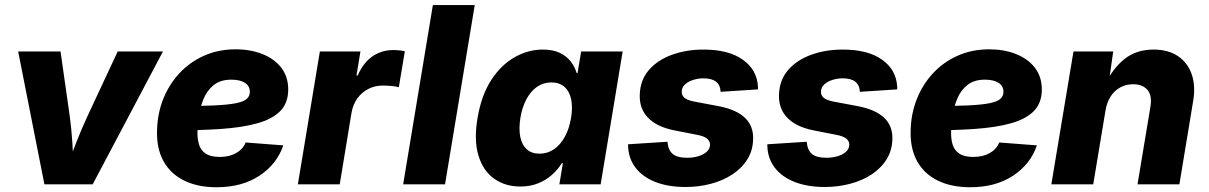

<svg xmlns="http://www.w3.org/2000/svg" viewBox="-20 -748 4904 779"><path d="M160.2 0 53.7 -539.1H225.6L262.7 -278.8Q270 -226.1 273.4 -171.6Q276.9 -117.2 279.8 -57.6H246.6Q269 -117.2 290 -171.4Q311 -225.6 335.9 -278.8L457.5 -539.1H641.1L356 0Z M858.4 11.7Q782.2 11.7 727.1 -15.4Q671.9 -42.5 643.3 -94.2Q614.7 -146 617.2 -219.2Q618.7 -287.1 642.3 -346.4Q666 -405.8 708 -450.9Q750 -496.1 807.9 -522Q865.7 -547.9 936 -547.9Q996.1 -547.9 1044.4 -528.8Q1092.8 -509.8 1121.1 -473.4Q1149.4 -437 1149.4 -384.8Q1149.4 -330.6 1117.2 -297.6Q1085 -264.6 1023.4 -247.6Q961.9 -230.5 874 -224.6Q786.1 -218.8 675.3 -218.8L691.4 -317.4Q786.6 -317.4 846.2 -320.1Q905.8 -322.8 937.7 -329.3Q969.7 -335.9 981.7 -347.2Q993.7 -358.4 993.7 -375.5Q993.7 -398.9 973.9 -411.9Q954.1 -424.8 918.5 -424.8Q874.5 -424.8 847.4 -403.1Q820.3 -381.3 806.4 -347.9Q792.5 -314.5 787.1 -278.8Q781.7 -243.2 781.2 -215.3Q780.3 -185.5 787.4 -161.9Q794.4 -138.2 814.5 -124.8Q834.5 -111.3 871.6 -111.3Q910.6 -111.3 938.2 -127Q965.8 -142.6 976.6 -169.9L1129.4 -158.2Q1103.5 -82 1032.7 -35.2Q961.9 11.7 858.4 11.7Z M1188.5 0 1277.8 -539.1H1442.4L1426.3 -441.4H1431.2Q1454.6 -494.6 1491.7 -519.8Q1528.8 -544.9 1575.2 -544.9Q1587.9 -544.9 1600.1 -543.7Q1612.3 -542.5 1622.6 -540L1598.1 -394Q1586.9 -397.5 1567.6 -399.2Q1548.3 -400.9 1532.2 -400.9Q1501 -400.9 1474.4 -387.2Q1447.8 -373.5 1429.9 -348.9Q1412.1 -324.2 1406.2 -290.5L1358.4 0Z M1906.2 -727.5 1785.6 0H1615.7L1736.3 -727.5Z M2091.3 8.8Q2029.3 8.8 1984.6 -23.2Q1939.9 -55.2 1921.1 -117.2Q1902.3 -179.2 1917.5 -269Q1933.1 -361.8 1973.1 -423.3Q2013.2 -484.9 2068.1 -515.9Q2123 -546.9 2182.1 -546.9Q2223.6 -546.9 2251.5 -533.4Q2279.3 -520 2295.9 -498.3Q2312.5 -476.6 2319.8 -451.2H2323.2L2337.9 -539.1H2506.3L2417 0H2249.5L2263.7 -85.9H2259.3Q2243.7 -60.1 2219.5 -38.6Q2195.3 -17.1 2163.3 -4.2Q2131.3 8.8 2091.3 8.8ZM2169.4 -124.5Q2201.7 -124.5 2227.8 -142.6Q2253.9 -160.6 2271.7 -193.1Q2289.6 -225.6 2296.9 -269.5Q2304.2 -314 2297.1 -346.2Q2290 -378.4 2269.8 -396Q2249.5 -413.6 2216.8 -413.6Q2184.6 -413.6 2158.9 -395.8Q2133.3 -377.9 2116 -345.7Q2098.6 -313.5 2091.3 -269.5Q2084.5 -225.6 2090.8 -193.1Q2097.2 -160.6 2116.9 -142.6Q2136.7 -124.5 2169.4 -124.5Z M2761.2 10.7Q2690.9 10.7 2638.9 -9.8Q2586.9 -30.3 2558.3 -67.9Q2529.8 -105.5 2528.3 -156.7Q2528.3 -158.2 2528.3 -159.7Q2528.3 -161.1 2528.3 -162.6L2688 -172.9Q2690.9 -139.2 2709.2 -123.5Q2727.5 -107.9 2769 -107.9Q2791.5 -107.9 2812 -113.8Q2832.5 -119.6 2846.2 -131.1Q2859.9 -142.6 2860.8 -159.7Q2861.3 -175.3 2848.9 -185.5Q2836.4 -195.8 2807.1 -201.2L2715.3 -219.2Q2644.5 -233.4 2609.1 -270.5Q2573.7 -307.6 2575.7 -362.8Q2577.1 -422.4 2612.3 -463.4Q2647.5 -504.4 2705.8 -525.6Q2764.2 -546.9 2834 -546.9Q2936.5 -546.9 2994.1 -505.6Q3051.8 -464.4 3055.2 -396Q3055.2 -393.6 3055.4 -390.9Q3055.7 -388.2 3055.2 -385.3L2903.8 -375.5Q2902.3 -403.3 2885 -416.7Q2867.7 -430.2 2834 -430.2Q2813.5 -430.2 2793.5 -424.1Q2773.4 -418 2760 -406.2Q2746.6 -394.5 2746.1 -376.5Q2745.1 -362.8 2755.6 -352.5Q2766.1 -342.3 2793.9 -336.4L2895 -317.4Q2966.8 -303.7 3002.2 -270.3Q3037.6 -236.8 3035.6 -183.1Q3034.7 -137.7 3012.2 -101.6Q2989.7 -65.4 2951.4 -40.3Q2913.1 -15.1 2864 -2.2Q2814.9 10.7 2761.2 10.7Z M3326.2 10.7Q3255.9 10.7 3203.9 -9.8Q3151.9 -30.3 3123.3 -67.9Q3094.7 -105.5 3093.3 -156.7Q3093.3 -158.2 3093.3 -159.7Q3093.3 -161.1 3093.3 -162.6L3252.9 -172.9Q3255.9 -139.2 3274.2 -123.5Q3292.5 -107.9 3334 -107.9Q3356.4 -107.9 3377 -113.8Q3397.5 -119.6 3411.1 -131.1Q3424.8 -142.6 3425.8 -159.7Q3426.3 -175.3 3413.8 -185.5Q3401.4 -195.8 3372.1 -201.2L3280.3 -219.2Q3209.5 -233.4 3174.1 -270.5Q3138.7 -307.6 3140.6 -362.8Q3142.1 -422.4 3177.2 -463.4Q3212.4 -504.4 3270.8 -525.6Q3329.1 -546.9 3398.9 -546.9Q3501.5 -546.9 3559.1 -505.6Q3616.7 -464.4 3620.1 -396Q3620.1 -393.6 3620.4 -390.9Q3620.6 -388.2 3620.1 -385.3L3468.8 -375.5Q3467.3 -403.3 3450 -416.7Q3432.6 -430.2 3398.9 -430.2Q3378.4 -430.2 3358.4 -424.1Q3338.4 -418 3325 -406.2Q3311.5 -394.5 3311 -376.5Q3310.1 -362.8 3320.6 -352.5Q3331.1 -342.3 3358.9 -336.4L3460 -317.4Q3531.7 -303.7 3567.1 -270.3Q3602.5 -236.8 3600.6 -183.1Q3599.6 -137.7 3577.1 -101.6Q3554.7 -65.4 3516.4 -40.3Q3478 -15.1 3429 -2.2Q3379.9 10.7 3326.2 10.7Z M3916 11.7Q3839.8 11.7 3784.7 -15.4Q3729.5 -42.5 3700.9 -94.2Q3672.4 -146 3674.8 -219.2Q3676.3 -287.1 3700 -346.4Q3723.6 -405.8 3765.6 -450.9Q3807.6 -496.1 3865.5 -522Q3923.3 -547.9 3993.7 -547.9Q4053.7 -547.9 4102.1 -528.8Q4150.4 -509.8 4178.7 -473.4Q4207 -437 4207 -384.8Q4207 -330.6 4174.8 -297.6Q4142.6 -264.6 4081.1 -247.6Q4019.5 -230.5 3931.6 -224.6Q3843.8 -218.8 3732.9 -218.8L3749 -317.4Q3844.2 -317.4 3903.8 -320.1Q3963.4 -322.8 3995.4 -329.3Q4027.3 -335.9 4039.3 -347.2Q4051.3 -358.4 4051.3 -375.5Q4051.3 -398.9 4031.5 -411.9Q4011.7 -424.8 3976.1 -424.8Q3932.1 -424.8 3905 -403.1Q3877.9 -381.3 3864 -347.9Q3850.1 -314.5 3844.7 -278.8Q3839.4 -243.2 3838.9 -215.3Q3837.9 -185.5 3845 -161.9Q3852.1 -138.2 3872.1 -124.8Q3892.1 -111.3 3929.2 -111.3Q3968.3 -111.3 3995.8 -127Q4023.4 -142.6 4034.2 -169.9L4187 -158.2Q4161.1 -82 4090.3 -35.2Q4019.5 11.7 3916 11.7Z M4465.3 -299.3 4415.5 0H4245.6L4335.4 -539.1H4496.6L4477.1 -401.4L4464.4 -406.7Q4496.1 -472.2 4543.7 -509.5Q4591.3 -546.9 4660.2 -546.9Q4719.7 -546.9 4759.3 -520.3Q4798.8 -493.7 4815.2 -446.3Q4831.5 -398.9 4820.8 -336.9L4765.1 0H4595.2L4647.5 -314.5Q4655.3 -360.4 4635.5 -383.3Q4615.7 -406.2 4577.6 -406.2Q4548.3 -406.2 4524.7 -393.1Q4501 -379.9 4485.8 -356Q4470.7 -332 4465.3 -299.3Z"/></svg>

Font: Inter 18pt ExtraBold
Style: Italic
Weight: 800
Italic angle: -9.3988°
Designer: Rasmus Andersson
Foundry: rsms
Version: Version 4.001;git-66647c0bb